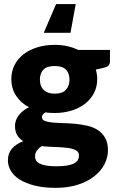

<svg xmlns="http://www.w3.org/2000/svg" viewBox="-20 -749 576 948"><path d="M19 0ZM250 -527.5Q283 -527.5 312.2 -521Q341.5 -514.5 366.5 -502.5H523V-446Q523 -433 515.8 -425.5Q508.5 -418 491 -414L453 -405.5Q460 -383 460 -359Q460 -320 443.8 -289Q427.5 -258 399.2 -236.2Q371 -214.5 332.5 -202.8Q294 -191 250 -191Q225.5 -191 204 -194Q187 -184 187 -171Q187 -158 201 -152.2Q215 -146.5 238 -144.2Q261 -142 290.2 -141.2Q319.5 -140.5 350 -137.8Q380.5 -135 409.8 -128.5Q439 -122 462 -107.5Q485 -93 499 -68.8Q513 -44.5 513 -7Q513 28 496 61.5Q479 95 446 121Q413 147 365 162.8Q317 178.5 255 178.5Q194 178.5 149.8 167Q105.5 155.5 76.2 136.8Q47 118 33 93.5Q19 69 19 42.5Q19 8 39 -15Q59 -38 95 -52Q76 -63.5 65 -81.5Q54 -99.5 54 -128Q54 -139.5 58 -152.2Q62 -165 70.5 -177Q79 -189 92 -200Q105 -211 123 -219.5Q82.5 -241 59.2 -276.5Q36 -312 36 -359Q36 -398 52.5 -429.2Q69 -460.5 97.8 -482.2Q126.5 -504 165.5 -515.8Q204.5 -527.5 250 -527.5ZM370 19Q370 0.5 353.5 -7.8Q337 -16 310.5 -19.2Q284 -22.5 251 -23.2Q218 -24 185.5 -27.5Q171 -17.5 162 -5.2Q153 7 153 22.5Q153 33.5 157.8 42.5Q162.5 51.5 174.5 58Q186.5 64.5 206.8 68.2Q227 72 258 72Q291.5 72 313 68Q334.5 64 347.2 57Q360 50 365 40.2Q370 30.5 370 19ZM250 -286.5Q288.5 -286.5 305.8 -305.8Q323 -325 323 -355.5Q323 -387 305.8 -405Q288.5 -423 250 -423Q211.5 -423 194.2 -405Q177 -387 177 -355.5Q177 -340.5 181.2 -328Q185.5 -315.5 194.5 -306.2Q203.5 -297 217.2 -291.8Q231 -286.5 250 -286.5ZM328 -587H196L257 -729H354Z"/></svg>

Font: Lato Black
Style: Regular
Weight: 900
Designer: Lukasz Dziedzic
Foundry: tyPoland Lukasz Dziedzic
Version: Version 2.007; 2014-02-27